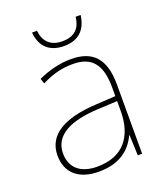

<svg xmlns="http://www.w3.org/2000/svg" viewBox="-135 -809 780 910"><g transform="rotate(-20 255.5 -354.0)"><path d="M379 -718H354C348 -665 321 -630 256 -630C195 -630 164 -665 159 -718H134C140 -645 184 -606 256 -606C328 -606 370 -645 379 -718ZM264 -537C205 -537 150 -522 97 -498L106 -472C163 -501 211 -512 264 -512C357 -512 402 -463 402 -343V-300L299 -294C142 -285 48 -234 48 -129C48 -45 102 10 208 10C316 10 372 -42 400 -103H402L406 0H428V-350C428 -480 373 -537 264 -537ZM301 -270 402 -275V-220C400 -99 341 -15 208 -15C123 -15 76 -58 76 -129C76 -222 165 -263 301 -270Z"/></g></svg>

Font: Noto Sans Gujarati UI Thin
Style: Regular
Weight: 100
Designer: Jelle Bosma - Monotype Design Team, Universal Thirst
Foundry: Monotype Imaging Inc.
Version: Version 2.106